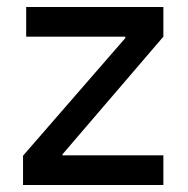

<svg xmlns="http://www.w3.org/2000/svg" viewBox="-20 -530 539 550"><path d="M448 -510V-425L159 -88V-85H448V0H46V-84L339 -421V-425H55V-510Z"/></svg>

Font: Varela
Style: Regular
Weight: 400
Designer: Joe Prince
Foundry: Joe Prince
Version: Version 1.000